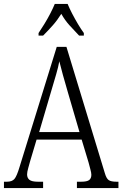

<svg xmlns="http://www.w3.org/2000/svg" viewBox="-20 -951 619 971"><path d="M0 0V-32H15Q41 -32 53 -46Q65 -60 79 -107L267 -714H316L510 -76Q518 -48 530 -40Q542 -32 569 -32H579V0H369V-32H390Q420 -32 431 -40.5Q442 -49 442 -67Q442 -77 437 -95Q432 -113 428 -129L393 -245H165L133 -138Q129 -123 123 -102Q117 -81 117 -69Q117 -51 129 -41.5Q141 -32 172 -32H198V0ZM178 -283H382L323 -485Q309 -533 298 -572.5Q287 -612 280 -641Q275 -613 264 -575Q253 -537 241 -497ZM175 -784Q188 -803 204 -829Q220 -855 234 -882Q248 -909 257 -931H322Q331 -909 345 -882Q359 -855 374.5 -829Q390 -803 404 -784V-771H380Q354 -798 331 -823.5Q308 -849 290 -881Q270 -849 247.5 -823.5Q225 -798 198 -771H175Z"/></svg>

Font: Noto Serif Lao Condensed Light
Style: Regular
Weight: 300
Width: 3
Designer: Monotype Design Team
Foundry: Monotype Imaging Inc.
Version: Version 2.003; ttfautohint (v1.8.4.7-5d5b)